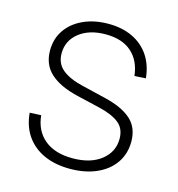

<svg xmlns="http://www.w3.org/2000/svg" viewBox="-86 -607 640 691"><g transform="rotate(15 233.5 -261.0)"><path d="M234.9 9.3Q179.7 9.3 138.2 -9.5Q96.7 -28.3 72.3 -63.5Q47.9 -98.6 43.5 -148.4L85.9 -150.4Q91.3 -93.8 129.6 -61.8Q168 -29.8 234.4 -29.8Q301.3 -29.8 340.8 -61Q380.4 -92.3 380.4 -141.1Q380.4 -179.2 354.7 -199.5Q329.1 -219.7 280.8 -231L193.8 -251.5Q126 -267.6 91.1 -299.6Q56.2 -331.5 56.2 -384.3Q56.2 -427.7 78.9 -460.7Q101.6 -493.7 142.1 -512.2Q182.6 -530.8 235.8 -530.8Q287.1 -530.8 325.7 -512.2Q364.3 -493.7 387.5 -459.2Q410.6 -424.8 415.5 -376L373.5 -373.5Q367.2 -429.7 332 -460.7Q296.9 -491.7 235.8 -491.7Q174.3 -491.7 136.7 -461.9Q99.1 -432.1 99.1 -384.8Q99.1 -346.7 126 -324.7Q152.8 -302.7 203.1 -291L290.5 -270Q356.4 -254.4 390.1 -224.6Q423.8 -194.8 423.8 -142.1Q423.8 -96.7 400.1 -62.5Q376.5 -28.3 333.7 -9.5Q291 9.3 234.9 9.3Z"/></g></svg>

Font: Inter 28pt ExtraLight
Style: Regular
Weight: 250
Designer: Rasmus Andersson
Foundry: rsms
Version: Version 4.001;git-66647c0bb